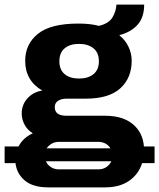

<svg xmlns="http://www.w3.org/2000/svg" viewBox="-36 -623 689 831"><path d="M-16 83V11H44Q64 -27 106 -46Q83 -60 70.5 -83Q58 -106 58 -132Q58 -170 83 -197.5Q108 -225 147 -231Q73 -274 73 -360Q73 -432 128 -476.5Q183 -521 303 -521Q356 -521 392 -511Q434 -521 450 -546.5Q466 -572 468 -603H588Q588 -548 559.5 -516Q531 -484 481 -471V-470Q506 -450 520 -421Q534 -392 534 -360Q534 -286 485 -241Q436 -196 335 -196H253Q229 -196 215 -186.5Q201 -177 201 -159Q201 -122 252 -122H419Q495 -122 538.5 -86Q582 -50 587 11H633V83H579Q564 131 523 159.5Q482 188 418 188H174Q106 188 71 158Q36 128 31 83ZM306 -283Q345 -283 368.5 -302Q392 -321 392 -358Q392 -395 368.5 -414Q345 -433 306 -433Q267 -433 244 -414Q221 -395 221 -358Q221 -321 244 -302Q267 -283 306 -283ZM219 -9Q201 -9 187.5 -1Q174 7 166 19H442Q435 7 421.5 -1Q408 -9 389 -9ZM219 110H389Q410 110 424.5 100Q439 90 446 75H163Q169 90 184 100Q199 110 219 110Z"/></svg>

Font: Chivo Mono
Style: Bold
Weight: 700
Monospace: yes
Designer: Hector Gatti
Foundry: Omnibus-Type
Version: Version 1.008; ttfautohint (v1.8.4.7-5d5b)